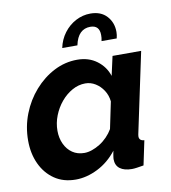

<svg xmlns="http://www.w3.org/2000/svg" viewBox="-83 -804 790 885"><g transform="rotate(-10 312.0 -361.0)"><path d="M201 10Q143 10 101.5 -18.5Q60 -47 37.5 -95.5Q15 -144 15 -205Q15 -270 38 -329Q61 -388 101.5 -434Q142 -480 193.5 -506.5Q245 -533 302 -533Q356 -533 394 -504.5Q432 -476 446 -432L466 -522H600L522 -154Q521 -149 520 -144.5Q519 -140 519 -136Q519 -115 543 -114L519 0Q501 3 487.5 5Q474 7 464 7Q428 7 408 -8Q388 -23 388 -53Q388 -57 389 -62.5Q390 -68 391 -75.5Q392 -83 394 -91Q356 -42 304 -16Q252 10 201 10ZM261 -104Q278 -104 297 -110.5Q316 -117 334.5 -128.5Q353 -140 369 -156.5Q385 -173 396 -192L422 -317Q419 -346 404 -369Q389 -392 367 -405.5Q345 -419 320 -419Q288 -419 258.5 -402.5Q229 -386 206 -358.5Q183 -331 169.5 -296.5Q156 -262 156 -226Q156 -192 169 -164Q182 -136 205.5 -120Q229 -104 261 -104ZM244 -598Q252 -637 275 -667.5Q298 -698 330.5 -715Q363 -732 399 -732Q448 -732 475.5 -702Q503 -672 503 -628Q503 -621 502 -613.5Q501 -606 499 -598H428Q430 -606 430.5 -613Q431 -620 431 -626Q431 -672 388 -672Q360 -672 341.5 -654Q323 -636 315 -598Z"/></g></svg>

Font: Raleway Thin
Style: Bold Italic
Weight: 700
Italic angle: -12°
Version: Version 4.026